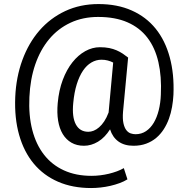

<svg xmlns="http://www.w3.org/2000/svg" viewBox="-20 -719 938 960"><path d="M847.2 -245.1Q845.7 -215.3 840.3 -184.6Q835 -153.8 824.7 -125.5Q814.5 -97.2 798.6 -72.5Q782.7 -47.9 761 -29.5Q739.3 -11.2 710.9 -0.7Q682.6 9.8 647.5 9.8Q601.6 9.8 572 -11.7Q542.5 -33.2 530.3 -72.3Q503.9 -30.8 470 -10.5Q436 9.8 399.9 9.8Q363.8 9.8 337.2 -5.6Q310.5 -21 293.7 -48.8Q276.9 -76.7 270.5 -116Q264.2 -155.3 268.6 -203.6Q274.4 -268.1 293.9 -319.8Q313.5 -371.6 342.3 -407.7Q371.1 -443.8 406.5 -463.4Q441.9 -482.9 479.5 -482.9Q505.9 -482.9 526.1 -478.8Q546.4 -474.6 562.7 -467.5Q579.1 -460.4 593 -451.2Q606.9 -441.9 620.6 -431.2L595.2 -160.6Q592.3 -125 597.2 -102.8Q602.1 -80.6 611.6 -68.4Q621.1 -56.2 633.5 -52Q646 -47.9 657.7 -47.9Q687 -47.9 710 -63.2Q732.9 -78.6 748.8 -105.2Q764.6 -131.8 773.7 -168Q782.7 -204.1 784.2 -245.1Q788.6 -336.4 772 -408.4Q755.4 -480.5 716.8 -530.8Q678.2 -581.1 616.9 -607.7Q555.7 -634.3 470.7 -634.3Q394 -634.3 332 -605.2Q270 -576.2 225.8 -523.2Q181.6 -470.2 156.2 -396.5Q130.9 -322.8 127 -233.4Q122.6 -142.1 141.4 -69.3Q160.2 3.4 200 54.4Q239.7 105.5 299.6 132.8Q359.4 160.2 437.5 160.2Q459 160.2 481.2 157.5Q503.4 154.8 524.7 149.7Q545.9 144.5 564.9 137.5Q584 130.4 599.1 121.6L617.2 177.7Q600.1 188.5 578.1 196.5Q556.2 204.6 532 210.2Q507.8 215.8 482.9 218.5Q458 221.2 435.5 221.2Q342.8 221.2 270.3 189.7Q197.8 158.2 148.7 99.1Q99.6 40 75.7 -44.2Q51.8 -128.4 56.2 -233.4Q60.5 -333.5 91.8 -418.7Q123 -503.9 177 -566.2Q231 -628.4 305.9 -663.6Q380.9 -698.7 472.7 -698.7Q566.4 -698.7 638.4 -666.7Q710.4 -634.8 758.1 -575.9Q805.7 -517.1 828.6 -433.1Q851.6 -349.1 847.2 -245.1ZM346.2 -203.6Q339.4 -134.3 359.1 -97.2Q378.9 -60.1 421.9 -60.1Q434.6 -60.1 448.2 -65.4Q461.9 -70.8 475.3 -82.3Q488.8 -93.8 501 -112.1Q513.2 -130.4 522.9 -156.2Q522.9 -159.2 523.4 -160.6L545.9 -406.2Q533.7 -412.6 519 -416.5Q504.4 -420.4 487.3 -420.4Q460.9 -420.4 437.3 -406.7Q413.6 -393.1 395 -365.7Q376.5 -338.4 363.8 -297.9Q351.1 -257.3 346.2 -203.6Z"/></svg>

Font: Nahid FD
Style: FD
Weight: 400
Foundry: DejaVu fonts team - Redesigned by Saber Rastikerdar
Version: Version 0.3.0